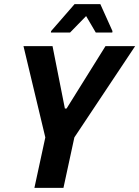

<svg xmlns="http://www.w3.org/2000/svg" viewBox="-20 -912 676 932"><path d="M147 0 200 -245 94 -688H235L295 -385H303L492 -688H636L341 -245L288 0ZM227 -754 228 -761 342 -892H467L526 -761L525 -754H445L398 -834L320 -754Z"/></svg>

Font: Saira Semi Condensed SemiBold
Style: Italic
Weight: 600
Width: 4
Italic angle: -12°
Designer: Hector Gatti with collaboration of the Omnibus-Type team
Foundry: Omnibus-Type
Version: Version 1.001; ttfautohint (v1.8)